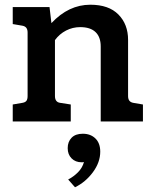

<svg xmlns="http://www.w3.org/2000/svg" viewBox="-20 -515 649 814"><path d="M586 -72V0H407V-318Q407 -358 385 -379Q363 -400 320 -400Q288 -400 260 -385.5Q232 -371 213 -345V-108Q213 -82 235 -79L280 -72V0H34V-72L75 -79Q87 -81 92 -87.5Q97 -94 97 -108V-377Q97 -390 91.5 -397Q86 -404 75 -406L34 -413V-485H190L198 -417Q271 -495 363 -495Q441 -495 482 -453.5Q523 -412 523 -346V-108Q523 -95 528.5 -88Q534 -81 545 -79ZM405 128Q405 173 374 215Q343 257 298 279L269 246Q292 234 310.5 215.5Q329 197 336 172Q333 173 326 173Q300 173 283.5 156.5Q267 140 267 113Q267 86 283.5 69Q300 52 331 52Q364 52 384.5 72Q405 92 405 128Z"/></svg>

Font: Enriqueta SemiBold
Style: Regular
Weight: 600
Designer: Viviana Monsalve, Gustavo Ibarra
Foundry: 72Puntos
Version: Version 2.000